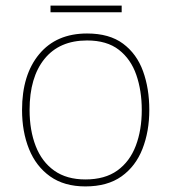

<svg xmlns="http://www.w3.org/2000/svg" viewBox="-20 -658 615 688"><path d="M515 -264Q515 -187 490.5 -124.5Q466 -62 415.5 -26Q365 10 286 10Q210 10 159.5 -26Q109 -62 84 -124Q59 -186 59 -264Q59 -390 120.5 -464Q182 -538 292 -538Q372 -538 421 -501.5Q470 -465 492.5 -403Q515 -341 515 -264ZM86 -264Q86 -191 108 -134.5Q130 -78 174.5 -46.5Q219 -15 286 -15Q356 -15 400.5 -47Q445 -79 466.5 -135.5Q488 -192 488 -264Q488 -333 468.5 -389.5Q449 -446 406 -479.5Q363 -513 292 -513Q193 -513 139.5 -447Q86 -381 86 -264ZM416 -638V-614H161V-638Z"/></svg>

Font: Noto Sans Devanagari Thin
Style: Regular
Weight: 100
Designer: Jelle Bosma - Monotype Design Team
Foundry: Monotype Imaging Inc.
Version: Version 2.004; ttfautohint (v1.8.4.7-5d5b)